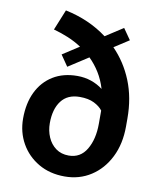

<svg xmlns="http://www.w3.org/2000/svg" viewBox="-87 -838 751 916"><g transform="rotate(10 289.0 -380.5)"><path d="M117.2 -671.9 157.7 -771.5Q273.9 -747.1 360.4 -682.1L445.8 -737.3L482.9 -684.1L411.1 -637.7Q470.2 -577.6 503.2 -496.1Q536.1 -414.6 536.1 -314.9V-275.9Q536.1 -191.4 503.9 -127Q471.7 -62.5 415.8 -26.4Q359.9 9.8 288.6 9.8Q216.3 9.8 161.6 -22.2Q106.9 -54.2 76.4 -108.2Q45.9 -162.1 45.9 -228.5Q45.9 -302.2 72.5 -357.2Q99.1 -412.1 148.7 -442.6Q198.2 -473.1 266.1 -473.1Q301.8 -473.1 333.3 -462.4Q364.7 -451.7 390.1 -432.1Q377.4 -474.6 356.2 -508.8Q335 -543 307.1 -570.3L210.4 -507.8L173.8 -561L253.9 -612.8Q222.7 -633.3 188 -647.7Q153.3 -662.1 117.2 -671.9ZM175.3 -228.5Q175.3 -192.4 188.7 -161.1Q202.1 -129.9 228 -110.8Q253.9 -91.8 290.5 -91.8Q347.2 -91.8 376.7 -141.6Q406.2 -191.4 406.2 -265.6V-315.9Q406.2 -323.2 406.2 -330.1Q392.1 -349.1 364.5 -362.8Q336.9 -376.5 294.9 -376.5Q235.8 -376.5 205.6 -336.7Q175.3 -296.9 175.3 -228.5Z"/></g></svg>

Font: Vazirmatn FD SemiBold
Style: Regular
Weight: 600
Designer: Saber Rastikerdar
Foundry: Saber Rastikerdar
Version: Version 33.001